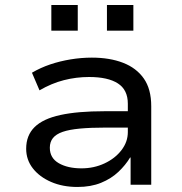

<svg xmlns="http://www.w3.org/2000/svg" viewBox="-20 -734 725 763"><path d="M288 9Q229 9 183 -11Q137 -31 110.5 -65Q84 -99 84 -143Q84 -196 117.5 -229Q151 -262 220 -277Q289 -292 395 -292H504V-227H400Q340 -227 297.5 -223Q255 -219 229 -210Q203 -201 190.5 -185.5Q178 -170 178 -147Q178 -106 213.5 -85.5Q249 -65 304 -65Q353 -65 395 -84.5Q437 -104 462.5 -137Q488 -170 488 -209V-322Q488 -377 448.5 -402.5Q409 -428 334 -428Q283 -428 234 -415.5Q185 -403 137 -375L107 -445Q141 -465 179.5 -478Q218 -491 260.5 -498Q303 -505 345 -505Q416 -505 469 -484.5Q522 -464 551.5 -422Q581 -380 581 -312V0H499V-108H497Q479 -78 450.5 -51Q422 -24 381.5 -7.5Q341 9 288 9ZM405 -612V-714H510V-612ZM184 -612V-714H289V-612Z"/></svg>

Font: Nunito Sans 7pt SemiExpanded
Style: Regular
Weight: 400
Width: 6
Designer: Vernon Adams
Foundry: Vernon Adams
Version: Version 3.101;gftools[0.9.27]